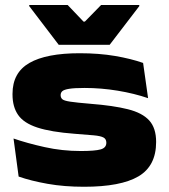

<svg xmlns="http://www.w3.org/2000/svg" viewBox="-20 -712 660 752"><path d="M309 19.5Q231.5 19.5 166.5 8Q101.5 -3.5 53 -20.5L33 -169.5Q86.5 -151 155 -135.8Q223.5 -120.5 296.5 -120.5Q351.5 -120.5 374 -126.8Q396.5 -133 396.5 -153Q396.5 -167.5 385.2 -173.5Q374 -179.5 347 -182Q320 -184.5 272.5 -188Q179.5 -195 126.2 -212.5Q73 -230 51 -261.8Q29 -293.5 29 -342V-344.5Q29 -427.5 95.2 -465.5Q161.5 -503.5 292 -503.5Q368 -503.5 430.8 -492.8Q493.5 -482 540.5 -465.5L560 -327.5Q506 -346 441 -356.8Q376 -367.5 311.5 -367.5Q271 -367.5 251 -364.2Q231 -361 224.2 -355Q217.5 -349 217.5 -339.5Q217.5 -329.5 224 -323.5Q230.5 -317.5 255.2 -313.8Q280 -310 334.5 -305.5Q424 -298.5 480.8 -284.2Q537.5 -270 564.5 -240.2Q591.5 -210.5 591.5 -156Q591.5 -62 522.2 -21.2Q453 19.5 309 19.5ZM210 -536.5 94.5 -688V-692.5H245L307 -627.5H312.5L376 -692.5H525.5V-688L409.5 -536.5Z"/></svg>

Font: Anek Latin Expanded ExtraBold
Style: Regular
Weight: 800
Width: 7
Designer: Yesha Goshar
Foundry: Ek Type
Version: Version 1.003